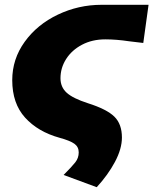

<svg xmlns="http://www.w3.org/2000/svg" viewBox="-20 -573 639 800"><path d="M308 62Q308 39 290 26Q272 13 228 1Q138 -24 84.5 -83Q31 -142 31 -239Q31 -327 83 -399Q135 -471 221 -512Q307 -553 403 -553H599L577 -394L518 -401Q465 -409 419 -409Q364 -409 321.5 -386.5Q279 -364 255.5 -327Q232 -290 232 -247Q232 -210 258 -186.5Q284 -163 346 -143Q425 -118 456.5 -87Q488 -56 488 0Q488 47 459 101.5Q430 156 383 207L245 156Q280 121 294 103Q308 85 308 62Z"/></svg>

Font: Nebula Sans Black
Style: Regular
Weight: 900
Italic angle: -9°
Designer: Paul D. Hunt for Adobe (as Source Sans)
Foundry: Nebula Entertainment & Broadcasting LLC
Version: Version 1.010